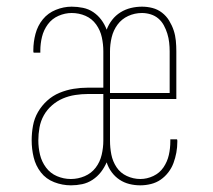

<svg xmlns="http://www.w3.org/2000/svg" viewBox="-20 -548 640 576"><path d="M193 8Q167 8 142.5 -1.5Q118 -11 102.5 -31Q87 -51 81 -76Q75 -101 75 -127Q75 -149 79 -171Q83 -193 94 -212Q105 -231 121.5 -246Q138 -261 158.5 -269.5Q179 -278 200.5 -281.5Q222 -285 244 -285H290V-394Q290 -415 285.5 -436Q281 -457 268.5 -474.5Q256 -492 236.5 -500.5Q217 -509 195 -509Q175 -509 155.5 -500.5Q136 -492 123.5 -475Q111 -458 106 -437.5Q101 -417 101 -396Q101 -395 101 -393.5Q101 -392 101 -390H81Q80 -392 80 -394Q80 -396 80 -397Q80 -422 86.5 -446.5Q93 -471 108.5 -490Q124 -509 147.5 -518.5Q171 -528 195 -528Q212 -528 229 -524.5Q246 -521 260 -511.5Q274 -502 284 -488.5Q294 -475 300 -459Q306 -475 316.5 -488.5Q327 -502 341.5 -511Q356 -520 372.5 -524Q389 -528 406 -528Q422 -528 437.5 -524Q453 -520 466 -510Q479 -500 487.5 -486Q496 -472 501 -457Q506 -442 507.5 -426Q509 -410 509 -394V-251H310V-126Q310 -105 314 -84.5Q318 -64 329.5 -46.5Q341 -29 360.5 -20Q380 -11 401 -11Q421 -11 440 -20Q459 -29 470.5 -46Q482 -63 486.5 -83Q491 -103 491 -124Q491 -125 491 -126.5Q491 -128 491 -130H511Q512 -128 512 -126Q512 -124 512 -123Q512 -106 509 -90Q506 -74 500.5 -59Q495 -44 485 -31Q475 -18 462 -9Q449 0 433 4Q417 8 401 8Q384 8 368 4Q352 0 338.5 -9Q325 -18 315 -31.5Q305 -45 300 -61Q293 -45 282.5 -31.5Q272 -18 257.5 -8.5Q243 1 226.5 4.5Q210 8 193 8ZM489 -269V-394Q489 -407 487.5 -420.5Q486 -434 482 -447Q478 -460 471.5 -472Q465 -484 455 -492.5Q445 -501 432 -505Q419 -509 406 -509Q384 -509 364.5 -500Q345 -491 332.5 -474Q320 -457 315 -436Q310 -415 310 -394V-269ZM193 -11Q214 -11 234 -19.5Q254 -28 267 -45Q280 -62 285 -83.5Q290 -105 290 -126V-266H244Q225 -266 205.5 -263Q186 -260 168.5 -252.5Q151 -245 136 -232Q121 -219 111.5 -202Q102 -185 98.5 -165.5Q95 -146 95 -127Q95 -105 100 -84Q105 -63 118 -45.5Q131 -28 151 -19.5Q171 -11 192 -11Z"/></svg>

Font: Iosevka SS04 Thin Extended
Style: Regular
Weight: 100
Width: 7
Monospace: yes
Designer: Belleve Invis
Foundry: Belleve Invis
Version: Version 19.0.0; ttfautohint (v1.8.4)